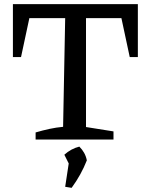

<svg xmlns="http://www.w3.org/2000/svg" viewBox="-20 -670 724 922"><path d="M642 -650V-396H603L563 -583H393V-60L525 -39V0H151V-34Q185 -44 217.5 -51Q250 -58 283 -61L293 -583H121L81 -396H42V-650ZM293 227 310 115 289 73Q321 44 361 34Q375 48 384 64Q393 80 397 100Q370 169 324 232Z"/></svg>

Font: Piazzolla Medium
Style: Regular
Weight: 500
Designer: Juan Pablo del Peral
Foundry: Huerta Tipografica
Version: Version 1.330